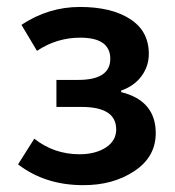

<svg xmlns="http://www.w3.org/2000/svg" viewBox="-20 -523 506 555"><path d="M220.2 12.2Q110.4 12.2 32.2 -47.9L79.1 -122.1Q136.2 -77.1 210 -77.1Q255.9 -77.1 286.1 -96.7Q315.9 -116.2 315.9 -148.9Q315.9 -213.9 215.8 -213.9H143.1V-292H206.1Q298.8 -292 298.8 -353Q298.8 -414.1 211.9 -414.1Q144 -414.1 86.9 -376L42 -451.2Q120.1 -502.9 210.9 -502.9Q301.8 -502.9 355.5 -468.3Q410.2 -433.6 410.2 -367.2Q410.2 -332 389.2 -303.2Q368.2 -274.4 330.1 -261.2V-256.8Q430.2 -231.9 430.2 -138.2Q430.2 -69.3 368.2 -28.3Q306.2 12.7 220.2 12.2Z"/></svg>

Font: SourceSansPro-Semibold
Style: Regular
Weight: 600
Designer: Paul D. Hunt
Foundry: Adobe Systems Incorporated
Version: Version 2.020;PS 2.0;hotconv 1.0.86;makeotf.lib2.5.63406